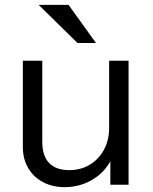

<svg xmlns="http://www.w3.org/2000/svg" viewBox="-20 -760 629 790"><path d="M246 10Q196 10 157 -10.5Q118 -31 96 -68.5Q74 -106 74 -155V-510H154V-176Q154 -118 182.5 -89Q211 -60 264 -60Q312 -60 349 -82Q386 -104 407.5 -143.5Q429 -183 429 -234L442 -113Q417 -56 364 -23Q311 10 246 10ZM434 0V-120H429V-510H509V0ZM299 -583 139 -740H262L375 -583Z"/></svg>

Font: Instrument Sans
Style: Regular
Weight: 400
Designer: Rodrigo Fuenzalida
Foundry: fragTYPE
Version: Version 1.000;gftools[0.9.28]